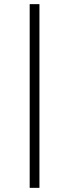

<svg xmlns="http://www.w3.org/2000/svg" viewBox="-20 -725 332 925"><path d="M123 180V-705H170V180Z"/></svg>

Font: Nunito Sans 7pt ExtraLight
Style: Regular
Weight: 250
Designer: Vernon Adams
Foundry: Vernon Adams
Version: Version 3.101;gftools[0.9.27]